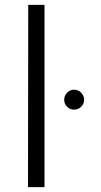

<svg xmlns="http://www.w3.org/2000/svg" viewBox="-20 -770 416 790"><path d="M95.2 0 96.2 -750H163.1V0ZM244.1 -359.9Q244.1 -376 256.1 -388.4Q268.1 -400.9 284.9 -400.9Q301.8 -400.9 314 -388.4Q326.2 -376 326.2 -359.9Q326.2 -342.8 314 -330.8Q301.8 -318.8 284.9 -318.8Q268.1 -318.8 256.1 -330.8Q244.1 -342.8 244.1 -359.9Z"/></svg>

Font: Oakes Grotesk
Style: Light
Weight: 300
Designer: Samuel Oakes
Foundry: Samuel Oakes
Version: Version 1.0 | wf-rip DC20170320